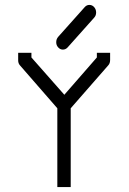

<svg xmlns="http://www.w3.org/2000/svg" viewBox="-20 -812 526 782"><path d="M268 -371V-50H213.5V-371L62 -545Q54 -553.5 54 -566V-597H108V-578L242 -426L374.5 -578V-597H428.5V-568Q428.5 -554 421 -546ZM217 -619Q209 -627.5 209 -640Q209 -653 217 -662L325 -783Q333 -792 344 -792Q355.5 -792 363.5 -783Q371.5 -774 371.5 -761Q371.5 -748.5 363.5 -740L255.5 -619Q247.5 -610 236 -610Q225 -610 217 -619Z"/></svg>

Font: 3270 Nerd Font Mono SemCond
Style: Regular
Weight: 400
Monospace: yes
Version: Version 3.0.1;Nerd Fonts 3.1.1